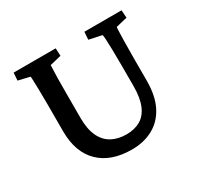

<svg xmlns="http://www.w3.org/2000/svg" viewBox="-129 -726 915 888"><g transform="rotate(-30 329.0 -282.0)"><path d="M41 -573.2H265.6L267.6 -532.2L207 -517.6Q207 -511.7 206.1 -495.6Q205.1 -479.5 204.6 -449.7Q204.1 -419.9 204.1 -371.1V-237.3Q204.1 -176.8 222.2 -138.7Q240.2 -100.6 273.4 -82.5Q306.6 -64.5 351.6 -64.5Q394.5 -64.5 425.8 -82.5Q457 -100.6 473.6 -140.1Q490.2 -179.7 490.2 -242.2V-353.5Q490.2 -400.4 489.3 -435.5Q488.3 -470.7 487.3 -491.7Q486.3 -512.7 484.4 -517.6L416 -532.2L418.9 -573.2H617.2L620.1 -532.2L559.6 -517.6Q558.6 -514.6 558.1 -496.6Q557.6 -478.5 556.6 -443.4Q555.7 -408.2 555.7 -353.5V-233.4Q555.7 -152.3 528.3 -98.6Q501 -44.9 451.7 -18.1Q402.3 8.8 338.9 8.8Q226.6 8.8 165 -51.8Q103.5 -112.3 103.5 -223.6V-371.1Q103.5 -420.9 102.5 -452.1Q101.6 -483.4 101.1 -499Q100.6 -514.6 99.6 -517.6L38.1 -532.2Z"/></g></svg>

Font: Crimson Pro ExtraLight Medium
Style: Regular
Weight: 500
Version: Version 1.002